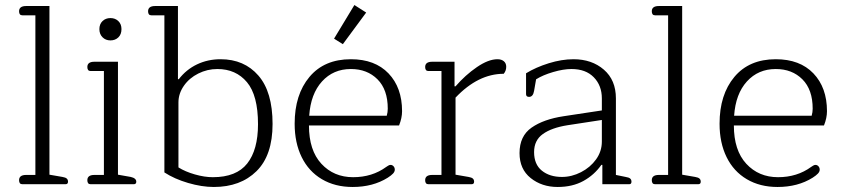

<svg xmlns="http://www.w3.org/2000/svg" viewBox="-20 -734 3356 765"><path d="M56 -16Q56 -37 84 -37H121V-673H69Q56 -673 56 -689Q56 -710 84 -710H177V-38L229 -29Q241 -27 246 -22.5Q251 -18 251 -10Q251 0 241 0H69Q56 0 56 -16Z M376 -618Q376 -638 388.5 -650Q401 -662 420 -662Q439 -662 451.5 -650Q464 -638 464 -618Q464 -597 451.5 -585Q439 -573 420 -573Q401 -573 388.5 -585.5Q376 -598 376 -618ZM328 -16Q328 -37 356 -37H394V-451H341Q328 -451 328 -467Q328 -488 356 -488H450V-38L501 -29Q523 -24 523 -10Q523 0 513 0H341Q328 0 328 -16Z M635 -47V-673H583Q570 -673 570 -689Q570 -710 598 -710H689V-419L692 -418Q722 -457 765 -477.5Q808 -498 859 -498Q953 -498 1009.5 -433Q1066 -368 1066 -240Q1066 -115 1002 -52Q938 11 832 11Q784 11 729.5 -5Q675 -21 635 -47ZM1008 -239Q1008 -354 964 -406.5Q920 -459 846 -459Q806 -459 770 -441Q734 -423 712.5 -392Q691 -361 691 -326V-67Q718 -50 756.5 -39Q795 -28 828 -28Q922 -28 965 -82.5Q1008 -137 1008 -239Z M1311 -580 1392 -714 1439 -684 1346 -558ZM1154 -241Q1154 -357 1213 -427.5Q1272 -498 1378 -498Q1474 -498 1528 -441.5Q1582 -385 1582 -291Q1582 -264 1570 -234H1211Q1211 -135 1260.5 -81.5Q1310 -28 1387 -28Q1463 -28 1519 -69Q1521 -70 1526 -73.5Q1531 -77 1536 -77Q1543 -77 1548 -71.5Q1553 -66 1553 -58Q1553 -50 1546 -42.5Q1539 -35 1525 -26Q1466 11 1385 11Q1315 11 1262.5 -20Q1210 -51 1182 -108Q1154 -165 1154 -241ZM1521 -273Q1525 -287 1525 -301Q1525 -377 1484 -418Q1443 -459 1378 -459Q1308 -459 1263 -409.5Q1218 -360 1212 -273Z M1674 -16Q1674 -37 1702 -37H1739V-451H1687Q1674 -451 1674 -467Q1674 -488 1702 -488H1791V-390H1795Q1834 -435 1880 -466.5Q1926 -498 1962 -498Q1978 -498 1987.5 -490Q1997 -482 1997 -468Q1997 -452 1987 -440Q1885 -440 1795 -345V-38L1847 -29Q1859 -27 1864 -22.5Q1869 -18 1869 -10Q1869 0 1859 0H1687Q1674 0 1674 -16Z M2050 -124Q2050 -192 2098 -225.5Q2146 -259 2226 -271L2378 -294V-342Q2378 -393 2346 -426Q2314 -459 2257 -459Q2225 -459 2184 -447Q2143 -435 2116 -418L2108 -372Q2104 -348 2088 -348Q2076 -348 2076 -359V-442Q2115 -466 2166.5 -482Q2218 -498 2265 -498Q2338 -498 2386 -456.5Q2434 -415 2434 -342V-37L2473 -29Q2486 -27 2491 -22.5Q2496 -18 2496 -10Q2496 0 2487 0H2380V-77H2376Q2348 -37 2304.5 -13Q2261 11 2202 11Q2139 11 2094.5 -24.5Q2050 -60 2050 -124ZM2378 -170V-256L2241 -235Q2178 -225 2143 -200Q2108 -175 2108 -128Q2108 -79 2139 -54Q2170 -29 2219 -29Q2258 -29 2295 -48Q2332 -67 2355 -99Q2378 -131 2378 -170Z M2577 -16Q2577 -37 2605 -37H2642V-673H2590Q2577 -673 2577 -689Q2577 -710 2605 -710H2698V-38L2750 -29Q2762 -27 2767 -22.5Q2772 -18 2772 -10Q2772 0 2762 0H2590Q2577 0 2577 -16Z M2847 -241Q2847 -357 2906 -427.5Q2965 -498 3071 -498Q3167 -498 3221 -441.5Q3275 -385 3275 -291Q3275 -264 3263 -234H2904Q2904 -135 2953.5 -81.5Q3003 -28 3080 -28Q3156 -28 3212 -69Q3214 -70 3219 -73.5Q3224 -77 3229 -77Q3236 -77 3241 -71.5Q3246 -66 3246 -58Q3246 -50 3239 -42.5Q3232 -35 3218 -26Q3159 11 3078 11Q3008 11 2955.5 -20Q2903 -51 2875 -108Q2847 -165 2847 -241ZM3214 -273Q3218 -287 3218 -301Q3218 -377 3177 -418Q3136 -459 3071 -459Q3001 -459 2956 -409.5Q2911 -360 2905 -273Z"/></svg>

Font: Maitree Light
Style: Regular
Weight: 300
Designer: CadsonDemak Team
Foundry: CadsonDemak
Version: Version 1.001